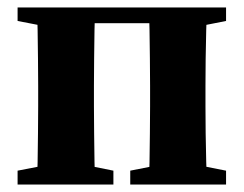

<svg xmlns="http://www.w3.org/2000/svg" viewBox="-20 -493 651 513"><path d="M78 0Q80 -24 80.5 -60.5Q81 -97 81.5 -137Q82 -177 82 -209V-264Q82 -296 81.5 -336Q81 -376 80.5 -413Q80 -450 78 -473H235Q233 -450 232.5 -413Q232 -376 231.5 -336Q231 -296 231 -264V-209Q231 -177 231.5 -137Q232 -97 232.5 -60.5Q233 -24 235 0ZM377 0Q379 -24 379.5 -60.5Q380 -97 380.5 -137Q381 -177 381 -209V-264Q381 -296 380.5 -336Q380 -376 379.5 -413Q379 -450 377 -473H533Q532 -450 531 -413Q530 -376 529.5 -336Q529 -296 529 -264V-209Q529 -177 529.5 -137Q530 -97 531 -60.5Q532 -24 533 0ZM27 0V-37L120 -55H193L283 -37V0ZM328 0V-37L419 -55H493L584 -37V0ZM27 -437V-473H171V-419H120ZM441 -419V-473H584V-437L493 -419ZM172 -431V-473H437V-431Z"/></svg>

Font: Source Serif 4 36pt
Style: Bold
Weight: 700
Designer: Frank Grießhammer
Foundry: Adobe Systems Incorporated
Version: Version 4.004;hotconv 1.0.116;makeotfexe 2.5.65601